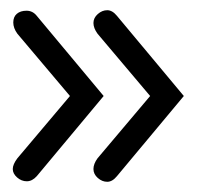

<svg xmlns="http://www.w3.org/2000/svg" viewBox="-20 -428 405 376"><path d="M171 -118 274 -240 171 -362Q163 -373 163 -383Q163 -393 171.5 -400.5Q180 -408 190 -408Q200 -408 209 -397L340 -240L209 -83Q200 -72 190 -72Q180 -72 171.5 -79.5Q163 -87 163 -97Q163 -107 171 -118ZM52 -397 183 -240 52 -83Q43 -73 32.5 -73Q22 -73 13.5 -80.5Q5 -88 5 -97Q5 -106 14 -118L117 -240L14 -362Q6 -373 6 -384Q6 -395 13 -401Q20 -407 32 -407Q44 -407 52 -397Z"/></svg>

Font: Glass Antiqua
Style: Regular
Weight: 400
Version: 1.001